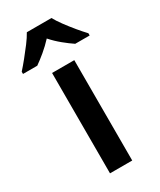

<svg xmlns="http://www.w3.org/2000/svg" viewBox="-241 -832 749 898"><g transform="rotate(-30 134.0 -383.0)"><path d="M194 0H74V-542H194ZM200 -766Q212 -744 232 -717Q252 -690 273.5 -664Q295 -638 314 -618V-606H236Q212 -622 184.5 -644.5Q157 -667 133 -694Q108 -667 81 -644.5Q54 -622 31 -606H-46V-618Q-28 -638 -6.5 -664.5Q15 -691 35 -717.5Q55 -744 67 -766Z"/></g></svg>

Font: Noto Sans Sinhala UI SemiCondensed SemiBold
Style: Regular
Weight: 600
Width: 4
Designer: Jelle Bosma - Monotype Design Team
Foundry: Monotype Imaging Inc.
Version: Version 2.006; ttfautohint (v1.8.4.7-5d5b)